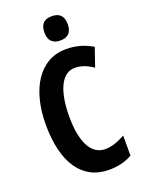

<svg xmlns="http://www.w3.org/2000/svg" viewBox="-172 -1009 826 1099"><g transform="rotate(-20 241.5 -459.5)"><path d="M287 -929C238 -929 216 -904 216 -854C216 -806 241 -781 287 -781C334 -781 358 -806 358 -854C358 -903 336 -929 287 -929ZM309 -606C350 -606 385 -591 420 -567L459 -680C408 -710 356 -724 299 -724C135 -724 43 -570 43 -356C43 -122 135 10 296 10C349 10 397 -1 438 -25V-147C399 -126 360 -109 316 -109C232 -109 185 -196 185 -355C185 -500 225 -606 309 -606Z"/></g></svg>

Font: Noto Sans Lao Looped ExtraCondensed
Style: Bold
Weight: 700
Width: 2
Designer: Mark Frömberg, Ben Mitchell
Foundry: The Fontpad Ltd
Version: Version 1.002